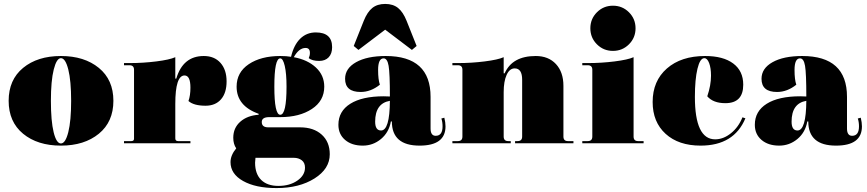

<svg xmlns="http://www.w3.org/2000/svg" viewBox="-20 -729 4411 977"><path d="M483 -48.5Q409 12 290 12Q171 12 97.5 -48.5Q24 -109 24 -216Q24 -323 97.5 -383.5Q171 -444 290 -444Q409 -444 483 -383.5Q557 -323 557 -216Q557 -109 483 -48.5ZM290 -433Q268 -433 253.5 -375.5Q239 -318 239 -216Q239 -113 253 -56Q267 1 290 1Q313 1 327.5 -56.5Q342 -114 342 -216Q342 -318 327.5 -375.5Q313 -433 290 -433Z M611 0V-11H648Q662 -11 662 -23V-374Q662 -397 639 -397H611V-408H639Q708 -408 775.5 -416.5Q843 -425 872 -438V-329H877Q911 -444 1017 -444Q1071 -444 1102 -409Q1133 -374 1133 -315Q1133 -256 1104.5 -223.5Q1076 -191 1026 -191Q966 -191 939 -215Q949 -243 949 -283Q949 -345 919 -345Q872 -345 872 -200V-25Q872 -11 886 -11H949V0Z M1406 -133H1350Q1312 -133 1312 -108Q1312 -81 1345 -81H1507Q1576 -81 1617 -44Q1658 -7 1658 56Q1658 130 1580.5 179Q1503 228 1387 228Q1281 228 1217 192Q1153 156 1153 96Q1153 61 1182 26Q1167 4 1167 -28Q1167 -78 1202.5 -109.5Q1238 -141 1296 -145V-150Q1184 -190 1184 -288Q1184 -361 1246 -402.5Q1308 -444 1406 -444Q1438 -444 1461 -440Q1475 -500 1507.5 -532Q1540 -564 1587 -564Q1670 -564 1670 -489Q1670 -456 1652.5 -437.5Q1635 -419 1604 -419Q1569 -419 1551 -433Q1557 -446 1557 -460Q1557 -485 1535 -485Q1501 -485 1475 -438Q1545 -425 1587.5 -385.5Q1630 -346 1630 -288Q1630 -216 1567 -174.5Q1504 -133 1406 -133ZM1406 -145Q1438 -145 1438 -288Q1438 -355 1429 -393.5Q1420 -432 1406 -432Q1376 -432 1376 -288Q1376 -145 1406 -145ZM1278 99Q1278 156 1309 186.5Q1340 217 1397 217Q1454 217 1493 190Q1532 163 1532 124Q1532 99 1515.5 86.5Q1499 74 1475 74H1286H1280Q1278 90 1278 99Z M1804 -475 1780 -495 1831 -623Q1849 -668 1874.5 -688.5Q1900 -709 1940 -709Q1980 -709 2005.5 -688.5Q2031 -668 2049 -623L2100 -495L2076 -475L1940 -578ZM1826 12Q1770 12 1736 -17Q1702 -46 1702 -94Q1702 -163 1762.5 -201Q1823 -239 1933 -239Q1953 -239 1964 -238Q1964 -356 1957.5 -394Q1951 -432 1932 -432Q1904 -432 1904 -373Q1904 -324 1913 -298Q1867 -261 1815 -261Q1736 -261 1736 -328Q1736 -381 1792 -412.5Q1848 -444 1943 -444Q2171 -444 2171 -236V-75Q2171 -38 2197 -38Q2232 -38 2232 -86Q2232 -108 2226 -126L2241 -130Q2247 -106 2247 -86Q2247 12 2115 12Q1974 12 1974 -111H1969Q1959 -55 1918.5 -21.5Q1878 12 1826 12ZM1889 -110Q1889 -65 1919 -65Q1963 -65 1964 -216Q1889 -203 1889 -110Z M2282 0V-11H2310Q2333 -11 2333 -34V-374Q2333 -397 2310 -397H2282V-408H2310Q2379 -408 2446.5 -416.5Q2514 -425 2543 -438V-356H2548Q2587 -444 2706 -444Q2771 -444 2809 -403Q2847 -362 2847 -292V-34Q2847 -11 2870 -11H2898V0H2601V-11H2614Q2637 -11 2637 -34V-323Q2637 -381 2599 -381Q2573 -381 2558 -348Q2543 -315 2543 -260V-34Q2543 -11 2566 -11H2579V0Z M3180.5 -503.5Q3147 -470 3099 -470Q3051 -470 3017.5 -503.5Q2984 -537 2984 -585Q2984 -633 3017.5 -666.5Q3051 -700 3099 -700Q3147 -700 3180.5 -666.5Q3214 -633 3214 -585Q3214 -537 3180.5 -503.5ZM2943 0V-11H2971Q2994 -11 2994 -34V-374Q2994 -397 2971 -397H2943V-408H2971Q3040 -408 3107.5 -416.5Q3175 -425 3204 -438V-34Q3204 -11 3227 -11H3255V0Z M3545 12Q3433 12 3367 -48Q3301 -108 3301 -210Q3301 -317 3373.5 -380.5Q3446 -444 3568 -444Q3660 -444 3711 -406Q3762 -368 3762 -298Q3762 -204 3671 -204Q3609 -204 3579 -239Q3598 -295 3598 -344Q3598 -383 3588.5 -408Q3579 -433 3564 -433Q3542 -433 3529 -379Q3516 -325 3516 -236Q3516 -20 3619 -20Q3661 -20 3699.5 -51Q3738 -82 3758 -132L3773 -127Q3715 12 3545 12Z M3945 12Q3889 12 3855 -17Q3821 -46 3821 -94Q3821 -163 3881.5 -201Q3942 -239 4052 -239Q4072 -239 4083 -238Q4083 -356 4076.5 -394Q4070 -432 4051 -432Q4023 -432 4023 -373Q4023 -324 4032 -298Q3986 -261 3934 -261Q3855 -261 3855 -328Q3855 -381 3911 -412.5Q3967 -444 4062 -444Q4290 -444 4290 -236V-75Q4290 -38 4316 -38Q4351 -38 4351 -86Q4351 -108 4345 -126L4360 -130Q4366 -106 4366 -86Q4366 12 4234 12Q4093 12 4093 -111H4088Q4078 -55 4037.5 -21.5Q3997 12 3945 12ZM4008 -110Q4008 -65 4038 -65Q4082 -65 4083 -216Q4008 -203 4008 -110Z"/></svg>

Font: Arapey Black-Display
Style: Regular
Weight: 900
Designer: Eduardo Rodriguez Tunni
Foundry: Eduardo Rodriguez Tunni
Version: Version 4.000